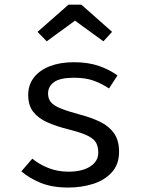

<svg xmlns="http://www.w3.org/2000/svg" viewBox="-20 -810 640 841"><path d="M279.5 -58Q340 -58 375.2 -80.8Q410.5 -103.5 410.5 -141.5Q410.5 -165.5 401.8 -183Q393 -200.5 366 -214.5Q339 -228.5 283 -242.5Q228.5 -256 188.2 -273.8Q148 -291.5 125.8 -320Q103.5 -348.5 103.5 -394Q103.5 -438.5 128.8 -470.8Q154 -503 199 -520.2Q244 -537.5 303.5 -537.5Q367 -537.5 414.2 -520.8Q461.5 -504 494.5 -479.5L457.5 -422.5Q427.5 -443 391.5 -456.2Q355.5 -469.5 304.5 -469.5Q242.5 -469.5 216.5 -450.2Q190.5 -431 190.5 -400.5Q190.5 -377.5 203.2 -362.2Q216 -347 246.5 -334.8Q277 -322.5 330.5 -308Q382 -294.5 420.2 -275.5Q458.5 -256.5 480 -225.5Q501.5 -194.5 501.5 -145.5Q501.5 -89.5 469.5 -54.8Q437.5 -20 386.8 -4.2Q336 11.5 279.5 11.5Q208 11.5 157.8 -9.2Q107.5 -30 73.5 -59.5L121.5 -115Q152.5 -89.5 192.8 -73.8Q233 -58 279.5 -58ZM184.5 -629 144.5 -670.5 280 -789.5H336.5L471 -670.5L433 -629L308.5 -719.5Z"/></svg>

Font: Fast_Mono
Style: Regular
Weight: 400
Monospace: yes
Designer: Carrois Corporate, Edenspiekermann AG, Nikita Prokopov
Foundry: Carrois Corporate, Edenspiekermann AG, Nikita Prokopov
Version: Version 5.002